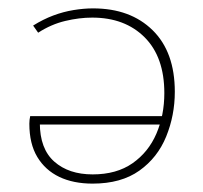

<svg xmlns="http://www.w3.org/2000/svg" viewBox="-20 -433 484 458"><path d="M201 5Q155 5 121.5 -11Q88 -27 69 -58.5Q50 -90 50 -138Q50 -142 50.5 -147Q51 -152 52 -156H75V-140Q75 -78 109.5 -47.5Q144 -17 201 -17Q258 -17 296 -43.5Q334 -70 353 -114Q372 -158 372 -211Q372 -297 325 -344Q278 -391 200 -391Q169 -391 135.5 -383Q102 -375 71 -355L59 -372Q83 -387 107 -396Q131 -405 155.5 -409Q180 -413 202 -413Q291 -413 344 -361Q397 -309 397 -214Q397 -158 376.5 -107.5Q356 -57 312.5 -26Q269 5 201 5ZM57 -136V-156H378L373 -136Z"/></svg>

Font: Ysabeau Office Thin
Style: Regular
Weight: 250
Designer: Christian Thalmann (Catharsis Fonts)
Version: Version 2.001;gftools[0.9.30]; featfreeze: tnum,lnum,ss02